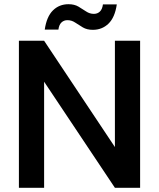

<svg xmlns="http://www.w3.org/2000/svg" viewBox="-20 -894 757 914"><path d="M70 0V-700H190L527 -194V-700H647V0H527L190 -505V0ZM422 -752Q394 -752 374.5 -763.5Q355 -775 338 -786.5Q321 -798 301 -798Q284 -798 272.5 -787Q261 -776 258 -753H193Q202 -815 232 -844.5Q262 -874 306 -874Q334 -874 353.5 -862.5Q373 -851 390 -839.5Q407 -828 427 -828Q444 -828 455.5 -839Q467 -850 470 -873H536Q527 -811 496.5 -781.5Q466 -752 422 -752Z"/></svg>

Font: DM Sans 18pt SemiBold
Style: Regular
Weight: 600
Designer: Colophon Foundry, Jonny Pinhorn
Foundry: Colophon Foundry
Version: Version 4.004;gftools[0.9.30]